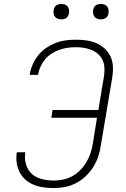

<svg xmlns="http://www.w3.org/2000/svg" viewBox="-20 -944 640 972"><path d="M252 8Q225 8 199.5 4.5Q174 1 151 -8.5Q128 -18 109.5 -34Q91 -50 79.5 -72Q68 -94 64.5 -120Q61 -146 65 -172Q65 -172 65 -172.5Q65 -173 66 -173H108Q108 -173 108 -172.5Q108 -172 108 -172Q103 -142 111.5 -112.5Q120 -83 141 -64Q162 -45 191.5 -37.5Q221 -30 252 -30Q276 -30 300 -35Q324 -40 346.5 -52.5Q369 -65 387 -83.5Q405 -102 418 -124Q431 -146 438.5 -169.5Q446 -193 450 -217L471 -348H240L246 -387H478L507 -562Q510 -583 508.5 -603.5Q507 -624 498.5 -641.5Q490 -659 475.5 -671.5Q461 -684 442.5 -691.5Q424 -699 404 -702Q384 -705 363 -705Q342 -705 321.5 -702Q301 -699 281 -692Q261 -685 242 -673Q223 -661 209 -644.5Q195 -628 186 -608.5Q177 -589 173 -568Q173 -567 173 -566.5Q173 -566 173 -565H130Q131 -566 131 -567Q131 -568 131 -569Q135 -595 146 -619Q157 -643 174 -664.5Q191 -686 214 -701.5Q237 -717 261.5 -726.5Q286 -736 311.5 -739.5Q337 -743 363 -743Q390 -743 416.5 -739.5Q443 -736 466.5 -726Q490 -716 509 -699Q528 -682 539 -659Q550 -636 551.5 -609Q553 -582 549 -556L491 -211Q487 -182 478 -154Q469 -126 453 -100Q437 -74 414.5 -52.5Q392 -31 365 -17Q338 -3 309 2.5Q280 8 252 8ZM490 -846Q481 -846 472.5 -849Q464 -852 458.5 -859Q453 -866 451.5 -875.5Q450 -885 452 -895Q453 -901 456 -907Q459 -913 465 -917Q471 -921 477.5 -922.5Q484 -924 490 -924Q500 -924 508.5 -921Q517 -918 522.5 -911Q528 -904 529.5 -894.5Q531 -885 529 -875Q528 -869 524.5 -863Q521 -857 515.5 -853Q510 -849 503.5 -847.5Q497 -846 490 -846ZM290 -846Q281 -846 272.5 -849Q264 -852 258.5 -859Q253 -866 251.5 -875.5Q250 -885 252 -895Q253 -901 256 -907Q259 -913 265 -917Q271 -921 277.5 -922.5Q284 -924 290 -924Q300 -924 308.5 -921Q317 -918 322.5 -911Q328 -904 329.5 -894.5Q331 -885 329 -875Q328 -869 324.5 -863Q321 -857 315.5 -853Q310 -849 303.5 -847.5Q297 -846 290 -846Z"/></svg>

Font: Iosevka Curly XLtExObl
Style: Regular
Weight: 200
Width: 7
Italic angle: -9°
Monospace: yes
Designer: Belleve Invis
Foundry: Belleve Invis
Version: Version 11.0.1; ttfautohint (v1.8.3)